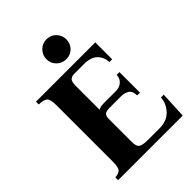

<svg xmlns="http://www.w3.org/2000/svg" viewBox="-247 -1002 1124 1124"><g transform="rotate(-45 315.0 -440.0)"><path d="M58 0V-23Q87 -25 100 -38Q113 -51 113 -100V-565Q113 -614 98.5 -627.5Q84 -641 43 -642V-665H534V-525H511Q509 -568 481.5 -595Q454 -622 397 -622H317Q296 -622 284.5 -611Q273 -600 273 -565V-368Q281 -374 292.5 -376Q304 -378 320 -378H417Q447 -378 467 -395Q487 -412 488 -442H511V-272H488Q487 -309 467 -322Q447 -335 417 -335H322Q295 -335 284 -326Q273 -317 273 -291V-100Q273 -65 288.5 -54Q304 -43 349 -43H444Q504 -43 539 -79Q574 -115 578 -165H601L593 0ZM345 -715Q310 -715 286 -739Q262 -763 262 -797Q262 -831 286 -855.5Q310 -880 345 -880Q380 -880 403.5 -855.5Q427 -831 427 -797Q427 -763 403.5 -739Q380 -715 345 -715Z"/></g></svg>

Font: Bona Nova SC
Style: Bold
Weight: 700
Designer: Mateusz Machalski
Foundry: Capitalics
Version: Version 4.001; ttfautohint (v1.8.4.7-5d5b)